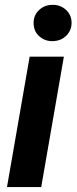

<svg xmlns="http://www.w3.org/2000/svg" viewBox="-20 -758 310 778"><path d="M147 0H8.3L100.1 -528.3H238.8ZM116.2 -662.6Q115.2 -695.3 137.7 -716.8Q160.2 -738.3 191.9 -738.3Q223.1 -739.3 246.1 -719.2Q269 -699.2 270 -667.5Q271 -637.2 249.8 -614.7Q228.5 -592.3 194.3 -591.3Q163.6 -590.3 140.4 -609.9Q117.2 -629.4 116.2 -662.6Z"/></svg>

Font: RobotoInd
Style: Bold Italic
Weight: 700
Italic angle: -12°
Designer: Google
Version: Version 2.001150; 2014